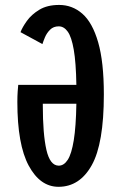

<svg xmlns="http://www.w3.org/2000/svg" viewBox="-20 -726 490 758"><path d="M211 11.5Q138.5 11.5 93.5 -71.8Q48.5 -155 48.5 -323.5Q48.5 -347 49.8 -364.8Q51 -382.5 52 -391H281.5Q280 -479.5 271.2 -529.8Q262.5 -580 247.5 -601Q232.5 -622 212 -622Q191 -622 177.8 -608.8Q164.5 -595.5 157.5 -578.8Q150.5 -562 147.5 -552L61 -599Q68 -618 86 -643.2Q104 -668.5 135.2 -687.5Q166.5 -706.5 213.5 -706.5Q265.5 -706.5 305.2 -671.8Q345 -637 367.5 -559.2Q390 -481.5 390 -353Q390 -159 342.2 -73.8Q294.5 11.5 211 11.5ZM212 -72Q232.5 -72 247.5 -95.2Q262.5 -118.5 271.2 -172.2Q280 -226 281.5 -316.5H149V-310.5Q149 -197 163.2 -134.5Q177.5 -72 212 -72Z"/></svg>

Font: Trispace Condensed Medium
Style: Regular
Weight: 500
Width: 3
Designer: Tyler Finck
Foundry: Etcetera Type Company
Version: Version 1.210; ttfautohint (v1.8.3)